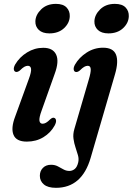

<svg xmlns="http://www.w3.org/2000/svg" viewBox="-20 -702 668 966"><path d="M228.5 -534Q193.5 -534 175.2 -551.5Q157 -569 158 -595Q159 -627.5 187.2 -655Q215.5 -682.5 261.5 -682.5Q297.5 -682.5 314.8 -664.5Q332 -646.5 331 -620Q330 -586 302 -560Q274 -534 228.5 -534ZM189 -144.5Q176 -109 178.5 -94.2Q181 -79.5 194.5 -79.5Q202.5 -79.5 211.5 -84.5Q220.5 -89.5 233 -102Q245.5 -113 254 -108.5Q261 -105.5 262 -95.5Q263 -85.5 255 -70.5Q235 -34 198.5 -11.8Q162 10.5 115 10.5Q62 10.5 48 -23.5Q34 -57.5 56.5 -116L125 -304.5Q138.5 -341 136.2 -356Q134 -371 120 -371Q111.5 -371 102.2 -365.8Q93 -360.5 79.5 -347Q66 -337 57.5 -341Q50.5 -344 49.5 -353.8Q48.5 -363.5 56.5 -378Q78.5 -415 116.2 -438.2Q154 -461.5 197.5 -461.5Q246.5 -461.5 262.5 -427.2Q278.5 -393 255 -330ZM525.5 -534Q490.5 -534 472.2 -551.5Q454 -569 455 -595Q456 -627.5 484 -655Q512 -682.5 558 -682.5Q594.5 -682.5 611.8 -664.5Q629 -646.5 628 -620Q627 -586 599 -560Q571 -534 525.5 -534ZM558.5 -328 436 92.5Q392 243 261.5 243Q221 243 200.8 226Q180.5 209 180.5 182.5Q180.5 158.5 195.8 142.8Q211 127 237 127Q256 127 270.8 134.8Q285.5 142.5 299.2 150.2Q313 158 329 158Q344 158 356 148.2Q368 138.5 373.5 115Q377.5 97.5 372.2 79Q367 60.5 360 40Q353 19.5 349.8 -3.5Q346.5 -26.5 354 -52.5L426.5 -301Q437.5 -337.5 436.5 -354.2Q435.5 -371 421.5 -371Q413 -371 403.8 -365.8Q394.5 -360.5 381 -347Q368.5 -337 359 -340.5Q352 -343 350.8 -352.8Q349.5 -362.5 357 -376.5Q377.5 -412.5 415.5 -437.2Q453.5 -462 498.5 -462Q549.5 -462 563.5 -427.5Q577.5 -393 558.5 -328Z"/></svg>

Font: Fraunces 72pt S050 SemiBold
Style: Italic
Weight: 600
Italic angle: -16°
Version: Version 1.000; ttfautohint (v1.8.3)